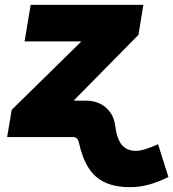

<svg xmlns="http://www.w3.org/2000/svg" viewBox="-20 -561 709 786"><path d="M9.3 0 27.8 -111.3 311 -389.2 311.5 -391.6H80.6L105.5 -541H566.9L546.9 -418.5L284.2 -151.9L259.3 0ZM512.2 205.1Q451.7 205.1 410.2 186Q368.7 167 342.8 126.7Q316.9 86.4 303.2 23.4Q301.3 15.1 298.1 10Q294.9 4.9 289.8 2.4Q284.7 0 277.8 0H228L252.4 -148.9H334.5Q362.3 -148.9 387.5 -137.5Q412.6 -126 430.2 -102.5Q447.8 -79.1 452.1 -43.5Q456.5 -9.3 466.8 12.9Q477.1 35.2 494.4 45.9Q511.7 56.6 537.1 56.6Q554.2 56.6 579.3 48.3Q604.5 40 627 29.3L669.4 163.6Q630.4 183.1 592 194.1Q553.7 205.1 512.2 205.1Z"/></svg>

Font: Inter 17pt Black
Style: Italic
Weight: 900
Italic angle: -9.3988°
Version: Version 4.001;git-66647c0bb